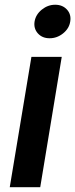

<svg xmlns="http://www.w3.org/2000/svg" viewBox="-20 -777 313 797"><path d="M20.5 0 110.4 -541H236.3L147 0ZM186 -618.2Q155.3 -618.2 137.2 -638.4Q119.1 -658.7 123.5 -687.5Q128.4 -716.8 153.6 -737.1Q178.7 -757.3 209 -757.3Q239.7 -757.3 258.1 -737.1Q276.4 -716.8 271.5 -687.5Q267.1 -658.7 241.9 -638.4Q216.8 -618.2 186 -618.2Z"/></svg>

Font: Inter 17pt SemiBold
Style: Italic
Weight: 600
Italic angle: -9.3988°
Version: Version 4.001;git-66647c0bb